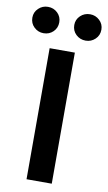

<svg xmlns="http://www.w3.org/2000/svg" viewBox="-131 -949 561 997"><g transform="rotate(10 150.0 -450.5)"><path d="M84 0V-691H217V0ZM39 -762Q10 -762 -11 -782Q-32 -802 -32 -832Q-32 -861 -11 -881Q10 -901 39 -901Q69 -901 89.5 -881Q110 -861 110 -832Q110 -802 89.5 -782Q69 -762 39 -762ZM261 -762Q231 -762 210 -782Q189 -802 189 -832Q189 -861 210 -881Q231 -901 261 -901Q290 -901 311 -881Q332 -861 332 -832Q332 -802 311 -782Q290 -762 261 -762Z"/></g></svg>

Font: Qnwhxotralxmqkhsjrfbfhwcoqn
Style: Regular
Weight: 500
Designer: Carrois Corporate & Edenspiekermann
Foundry: Carrois Corporate GbR & Edenspiekermann AG
Version: Version 2.001